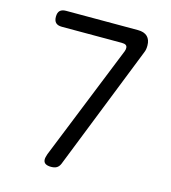

<svg xmlns="http://www.w3.org/2000/svg" viewBox="-110 -820 820 919"><g transform="rotate(15 300.0 -360.0)"><path d="M195 -44 425 -616Q427 -621 427.5 -625Q428 -629 428 -633Q428 -642 421.5 -646.5Q415 -651 401 -651H104Q84 -651 74 -660.5Q64 -670 64 -690Q64 -711 74 -720.5Q84 -730 104 -730H460Q491 -730 507 -714.5Q523 -699 523 -670Q523 -659 521.5 -651Q520 -643 517 -636L272 -17Q266 -3 255.5 3.5Q245 10 227 10Q209 10 199 3.5Q189 -3 189 -18Q189 -23 191 -30Z"/></g></svg>

Font: Maple Mono Light
Style: Regular
Weight: 300
Monospace: yes
Designer: subframe7536
Version: Version 7.000